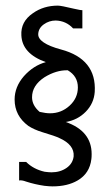

<svg xmlns="http://www.w3.org/2000/svg" viewBox="-20 -653 393 683"><path d="M221 -403Q180 -404 138 -378Q94 -349 94 -307Q94 -278 121 -255Q143 -250 158 -250Q198 -250 227.5 -277Q257 -304 257 -342Q257 -382 221 -403ZM305 -87Q299 -36 256 -11Q220 10 167 10Q156 10 138 8Q104 3 73 -7Q57 -13 48 -11V-77H73Q99 -51 139 -42Q155 -40 163 -40Q194 -40 216.5 -55.5Q239 -71 242 -97Q245 -138 191 -162Q177 -169 130 -183Q101 -192 81 -205Q32 -241 32 -299Q32 -344 65 -382Q99 -420 143 -432Q59 -462 56 -527Q53 -576 97 -606Q135 -633 186 -633Q197 -633 243 -622Q269 -616 273 -617V-552H240Q215 -579 178 -580Q155 -580 136 -566.5Q117 -553 116 -532Q115 -516 135.5 -502Q156 -488 197 -477Q324 -443 317 -326Q314 -285 285 -255.5Q256 -226 214 -219Q306 -187 306 -105Q306 -93 305 -87Z"/></svg>

Font: GFS Neohellenic Rg
Style: Regular
Weight: 400
Designer: Takis Katsoulidis and George D. Matthiopoulos
Foundry: Takis Katsoulidis and George D. Matthiopoulos
Version: Version 1.0